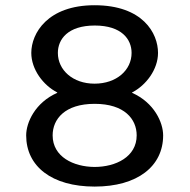

<svg xmlns="http://www.w3.org/2000/svg" viewBox="-20 -688 707 716"><path d="M332.5 -668.5C157.7 -668.5 96.7 -564 96.7 -490.7C96.7 -429.2 141.1 -370.1 193.4 -343.3V-341.8C110.8 -305.2 77.6 -231 77.6 -183.1C77.6 -67.9 172.9 7.8 333 7.8C492.7 7.8 588.4 -67.9 588.4 -183.1C588.4 -231 555.2 -305.2 472.7 -341.8V-343.3C524.9 -370.1 569.3 -429.2 569.3 -490.7C569.3 -564 512.7 -668.5 332.5 -668.5ZM333.5 -592.8C433.6 -592.8 470.7 -541.5 470.7 -490.7C470.7 -426.8 415 -376 332.5 -376C251.5 -376 195.8 -426.8 195.8 -490.7C195.8 -541.5 232.9 -592.8 333.5 -592.8ZM332.5 -65.4C254.4 -65.9 176.3 -103 176.3 -183.1C176.3 -243.7 221.7 -300.8 333 -300.8C444.3 -300.8 489.7 -243.7 489.7 -183.1C489.7 -103 411.6 -65.4 332.5 -65.4Z"/></svg>

Font: Inder
Style: Regular
Weight: 400
Designer: Irina Smirnova
Foundry: Irina Smirnova
Version: Version 1.001